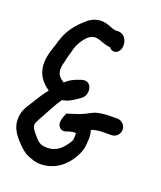

<svg xmlns="http://www.w3.org/2000/svg" viewBox="-141 -793 789 941"><g transform="rotate(20 254.0 -322.0)"><path d="M250 -612C261 -609 284 -597 307 -597C333 -564 377 -593 365 -644C356 -678 331 -686 308 -683C306 -683 302 -683 294 -685C277 -690 258 -701 231 -703C197 -705 168 -690 148 -670C116 -643 82 -603 65 -554C60 -540 56 -528 53 -516L41 -480C35 -458 30 -439 30 -413C30 -353 62 -319 98 -294C75 -266 55 -232 38 -205C22 -180 3 -154 3 -110C3 -66 28 -34 49 -11C69 11 96 39 133 49C167 64 207 60 238 49C281 35 317 0 339 -40C352 -63 361 -79 363 -123C365 -145 364 -165 358 -183C373 -191 399 -194 432 -194H461C486 -194 504 -215 504 -237C504 -259 486 -280 461 -280H432C403 -280 381 -278 360 -273C337 -268 316 -253 300 -246H299C279 -235 253 -230 226 -220L218 -218C211 -204 204 -186 203 -171C201 -151 215 -135 228 -133C241 -131 249 -136 255 -138C269 -142 280 -145 292 -144C292 -144 294 -143 295 -143V-129C293 -99 296 -112 284 -90C265 -63 248 -43 218 -33C198 -26 172 -26 153 -33C140 -38 126 -53 113 -69C100 -83 89 -99 89 -110C89 -117 90 -122 92 -126C95 -133 101 -144 110 -160C132 -199 153 -243 175 -273C180 -273 185 -274 191 -276C217 -283 237 -299 252 -309C257 -313 279 -323 282 -351C284 -362 282 -374 276 -385C262 -408 238 -402 218 -394C194 -386 171 -374 153 -356C131 -371 116 -384 116 -414C116 -429 119 -441 124 -458V-459C128 -482 136 -502 142 -528C147 -546 158 -566 170 -582C188 -605 210 -627 249 -612Z"/></g></svg>

Font: Stray Cat
Style: BlkCn
Weight: 900
Version: Version 1.0